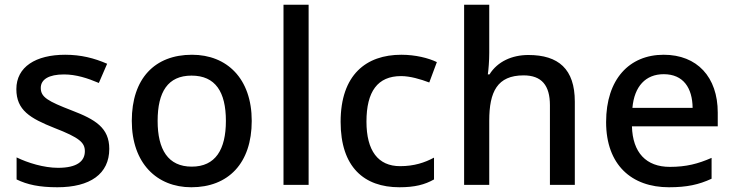

<svg xmlns="http://www.w3.org/2000/svg" viewBox="-20 -780 3097 810"><path d="M441 -152C441 -241 382 -276 283 -314C182 -353 152 -370 152 -409C152 -445 186 -466 250 -466C301 -466 350 -450 397 -430L432 -511C377 -535 321 -549 255 -549C131 -549 49 -498 49 -404C49 -315 107 -281 210 -240C316 -199 338 -178 338 -142C338 -100 305 -72 225 -72C165 -72 97 -93 50 -116V-23C95 -1 146 10 222 10C360 10 441 -46 441 -152Z M1042 -270C1042 -449 937 -549 790 -549C633 -549 536 -449 536 -270C536 -91 642 10 787 10C943 10 1042 -91 1042 -270ZM645 -270C645 -392 688 -461 788 -461C889 -461 933 -392 933 -270C933 -149 889 -77 789 -77C689 -77 645 -149 645 -270Z M1282 0V-760H1176V0Z M1665 10C1730 10 1772 -1 1811 -23V-115C1772 -94 1727 -79 1668 -79C1575 -79 1526 -144 1526 -267C1526 -394 1573 -459 1672 -459C1710 -459 1754 -446 1791 -432L1823 -518C1788 -535 1733 -549 1673 -549C1525 -549 1417 -465 1417 -266C1417 -75 1516 10 1665 10Z M2044 -557V-760H1938V0H2044V-271C2044 -393 2078 -462 2189 -462C2265 -462 2300 -420 2300 -336V0H2405V-351C2405 -489 2336 -548 2209 -548C2141 -548 2079 -521 2045 -466H2038C2041 -487 2044 -523 2044 -557Z M2780 -549C2635 -549 2537 -446 2537 -265C2537 -84 2645 10 2802 10C2878 10 2928 -1 2982 -26V-114C2925 -89 2875 -76 2806 -76C2706 -76 2649 -136 2646 -247H3008V-305C3008 -455 2921 -549 2780 -549ZM2780 -467C2863 -467 2901 -409 2902 -325H2648C2656 -416 2704 -467 2780 -467Z"/></svg>

Font: Noto Sans Gunjala Gondi Medium
Style: Regular
Weight: 500
Designer: Ek Type
Foundry: Ek Type
Version: Version 1.004